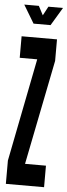

<svg xmlns="http://www.w3.org/2000/svg" viewBox="-60 -921 334 951"><g transform="rotate(5 107.0 -446.0)"><path d="M7.5 0V-116L108.5 -628H21.5V-735H197.5V-628L93.5 -107H197.5V0ZM75 -802.5 21 -892.5H93.5L117 -847.5L141 -892.5H213.5L159.5 -802.5Z"/></g></svg>

Font: League Gothic Condensed
Style: Regular
Weight: 400
Width: 3
Designer: The League of Moveable Type
Version: Version 2.001